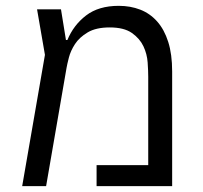

<svg xmlns="http://www.w3.org/2000/svg" viewBox="-20 -638 694 658"><path d="M134 -450 107 -606H189L206 -501H211Q232 -552 275 -585Q318 -618 387 -618Q427 -618 460.5 -605Q494 -592 518.5 -564.5Q543 -537 556.5 -494.5Q570 -452 570 -393V0H311V-72H488V-375Q488 -395 486 -424Q484 -453 471.5 -479.5Q459 -506 432 -525Q405 -544 356 -544Q309 -544 280.5 -527Q252 -510 237 -487Q222 -464 216 -440.5Q210 -417 208 -405L138 0H56Z"/></svg>

Font: IBM Plex Sans Hebrew
Style: Regular
Weight: 400
Designer: Mike Abbink, Paul van der Laan, Pieter van Rosmalen, Yanek Iontef
Foundry: Bold Monday
Version: Version 1.2